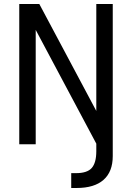

<svg xmlns="http://www.w3.org/2000/svg" viewBox="-20 -719 658 957"><path d="M335 218V144H359Q415 144 437.5 118Q460 92 460 35V-3L158 -570V0H76V-699H176L460 -166V-699H542V59Q542 137 496 177.5Q450 218 362 218Z"/></svg>

Font: Fragment Mono SC
Style: Regular
Weight: 400
Monospace: yes
Designer: Wei Huang based on Nimbus Sans by URW Studio, based on Helvetica by Max Miedinger.
Foundry: Wei Huang
Version: Version 1.012; ttfautohint (v1.8.4.7-5d5b)